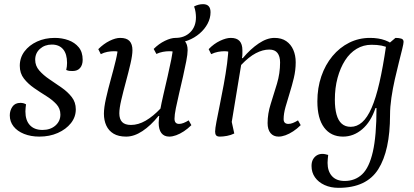

<svg xmlns="http://www.w3.org/2000/svg" viewBox="-20 -644 1989 922"><path d="M169 12Q128 12 95.5 -1Q63 -14 45 -37Q27 -60 27 -90Q27 -113 39.5 -131.5Q52 -150 78 -150Q85 -150 91.5 -148.5Q98 -147 105 -143Q104 -135 103 -126.5Q102 -118 102 -109Q102 -66 123.5 -43Q145 -20 184 -20Q222 -20 246 -41Q270 -62 270 -94Q270 -123 250.5 -144Q231 -165 202 -183Q173 -201 144 -221Q115 -241 95 -266.5Q75 -292 75 -328Q75 -367 97.5 -397Q120 -427 158 -444.5Q196 -462 243 -462Q278 -462 308.5 -451Q339 -440 358 -417Q377 -394 377 -357Q377 -332 364.5 -317.5Q352 -303 329 -303Q322 -303 314.5 -303.5Q307 -304 298 -308Q300 -316 301 -325Q302 -334 302 -342Q302 -385 283 -407.5Q264 -430 229 -430Q195 -430 172 -409.5Q149 -389 149 -357Q149 -328 168.5 -305.5Q188 -283 217 -263.5Q246 -244 275.5 -223.5Q305 -203 324.5 -178Q344 -153 344 -119Q344 -82 320.5 -52.5Q297 -23 257.5 -5.5Q218 12 169 12Z M586 12Q549 12 525.5 -2Q502 -16 490.5 -41Q479 -66 479 -98Q479 -127 489 -171.5Q499 -216 512.5 -264.5Q526 -313 536 -354.5Q546 -396 546 -420L559 -392Q554 -395 546 -396.5Q538 -398 527 -398Q512 -398 496 -395Q480 -392 464 -384L452 -408Q478 -434 506.5 -448Q535 -462 557 -462Q588 -462 602 -447Q616 -432 616 -403Q616 -379 606.5 -338Q597 -297 584.5 -251Q572 -205 562.5 -164.5Q553 -124 553 -100Q553 -72 566.5 -58Q580 -44 609 -44Q644 -44 679.5 -64.5Q715 -85 752 -124L766 -87H741Q704 -41 664 -14.5Q624 12 586 12ZM793 12Q768 12 755 -5Q742 -22 742 -54Q742 -76 748.5 -112Q755 -148 765 -191Q775 -234 785 -277.5Q795 -321 802.5 -358.5Q810 -396 811 -420L825 -392Q820 -395 812 -396.5Q804 -398 792 -398Q778 -398 762 -395Q746 -392 731 -385L718 -409Q743 -434 772 -448Q801 -462 823 -462Q853 -462 867 -447Q881 -432 881 -403Q881 -384 874.5 -350.5Q868 -317 859 -277Q850 -237 840.5 -197Q831 -157 824.5 -124.5Q818 -92 818 -74Q818 -49 840 -49Q850 -49 861.5 -53.5Q873 -58 886 -66L899 -43Q882 -26 863 -13.5Q844 -1 826 5.5Q808 12 793 12ZM819 -438 823 -462Q866 -462 893.5 -489Q921 -516 921 -561Q921 -572 919 -586Q917 -600 912 -613Q933 -624 955 -624Q991 -624 991 -585Q991 -557 977 -530.5Q963 -504 938.5 -483Q914 -462 883 -450Q852 -438 819 -438Z M1036 12Q1023 12 1018 6Q1013 0 1013 -12Q1013 -26 1019.5 -60Q1026 -94 1035.5 -140.5Q1045 -187 1054.5 -238.5Q1064 -290 1070.5 -339Q1077 -388 1077 -426L1089 -392Q1088 -394 1078 -396Q1068 -398 1057 -398Q1043 -398 1027 -395Q1011 -392 994 -384L982 -408Q1007 -434 1036.5 -448Q1066 -462 1088 -462Q1117 -462 1130.5 -447Q1144 -432 1144 -403Q1144 -395 1144 -385.5Q1144 -376 1142 -365H1146Q1183 -409 1222.5 -435.5Q1262 -462 1298 -462Q1332 -462 1354.5 -446.5Q1377 -431 1388.5 -404.5Q1400 -378 1400 -345Q1400 -307 1391 -269.5Q1382 -232 1371 -197Q1360 -162 1351 -130Q1342 -98 1342 -72Q1342 -49 1365 -49Q1375 -49 1386.5 -53.5Q1398 -58 1411 -66L1424 -43Q1407 -26 1388 -13.5Q1369 -1 1351 5.5Q1333 12 1318 12Q1293 12 1279 -5Q1265 -22 1265 -53Q1265 -98 1280 -145Q1295 -192 1310 -242Q1325 -292 1325 -344Q1325 -373 1312.5 -389.5Q1300 -406 1273 -406Q1242 -406 1208.5 -388.5Q1175 -371 1138 -332L1088 -29L1086 -90L1105 -3Q1089 5 1070 8.5Q1051 12 1036 12Z M1606 258Q1568 258 1538.5 244.5Q1509 231 1492.5 207.5Q1476 184 1476 153Q1476 134 1483 121.5Q1490 109 1501.5 102Q1513 95 1528 95Q1535 95 1542 96.5Q1549 98 1556 100Q1555 110 1554 119.5Q1553 129 1553 138Q1553 178 1574 201.5Q1595 225 1635 225Q1685 225 1719 193Q1753 161 1770.5 84.5Q1788 8 1788 -125H1783Q1761 -59 1719.5 -23.5Q1678 12 1627 12Q1569 12 1536.5 -31.5Q1504 -75 1504 -157Q1504 -222 1523 -277.5Q1542 -333 1576.5 -374.5Q1611 -416 1657 -439Q1703 -462 1757 -462Q1798 -462 1829.5 -450.5Q1861 -439 1888 -414L1885 -386Q1873 -397 1846 -413Q1819 -429 1764 -429Q1725 -429 1692.5 -409.5Q1660 -390 1637 -354Q1614 -318 1601 -270Q1588 -222 1588 -165Q1588 -124 1596 -94.5Q1604 -65 1621 -50Q1638 -35 1664 -35Q1694 -35 1719 -57Q1744 -79 1764.5 -126Q1785 -173 1802 -247Q1819 -321 1834 -424L1879 -462Q1896 -462 1907 -458.5Q1918 -455 1918 -443Q1918 -435 1911.5 -408.5Q1905 -382 1895.5 -344.5Q1886 -307 1876 -263Q1866 -219 1859.5 -174.5Q1853 -130 1853 -92Q1853 79 1796.5 168.5Q1740 258 1606 258Z"/></svg>

Font: Petrona
Style: Italic
Weight: 400
Italic angle: -9°
Designer: Ringo R. Seeber
Foundry: Ringo R. Seeber
Version: Version 2.001; ttfautohint (v1.8.3)